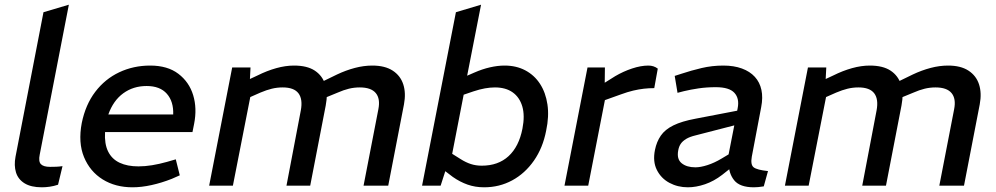

<svg xmlns="http://www.w3.org/2000/svg" viewBox="-20 -790 4239 817"><path d="M227 -4Q209 2 191.5 4.5Q174 7 158 7Q112 7 84.5 -10Q57 -27 48 -56.5Q39 -86 46 -123L165 -738L273 -770L149 -132Q143 -103 154 -91.5Q165 -80 193 -80Q207 -80 219.5 -80.5Q232 -81 246 -83Z M544 7Q471 7 417 -26.5Q363 -60 337.5 -121.5Q312 -183 328 -267Q344 -345 385.5 -399.5Q427 -454 487.5 -482.5Q548 -511 619 -511Q693 -511 739 -476Q785 -441 802 -385Q819 -329 806 -263L799 -228H427Q424 -178 440 -145.5Q456 -113 489 -97.5Q522 -82 569 -82Q597 -82 627.5 -87Q658 -92 690 -101L728 -112L745 -44L711 -29Q668 -12 625 -2.5Q582 7 544 7ZM441 -303H717Q719 -358 690 -391Q661 -424 604 -424Q547 -424 504.5 -393Q462 -362 441 -303Z M870 0 968 -503H1046L1042 -425L1016 -441L1076 -469Q1116 -489 1155.5 -500Q1195 -511 1231 -511Q1287 -511 1319.5 -489.5Q1352 -468 1364 -430Q1376 -392 1366 -341L1300 0H1199L1260 -320Q1269 -368 1250 -393Q1231 -418 1183 -418Q1159 -418 1136.5 -412.5Q1114 -407 1088 -396L1045 -377L971 0ZM1527 0 1590 -325Q1599 -370 1579 -394Q1559 -418 1511 -418Q1487 -418 1464.5 -412.5Q1442 -407 1417 -396L1361 -373L1342 -438L1414 -473Q1452 -491 1490 -501Q1528 -511 1564 -511Q1618 -511 1651 -489.5Q1684 -468 1696 -431Q1708 -394 1699 -346L1632 0Z M2040 7Q2002 7 1969.5 -4.5Q1937 -16 1907 -37L1865 -69L1897 -140L1940 -113Q1962 -99 1983.5 -92Q2005 -85 2030 -85Q2100 -85 2144 -125.5Q2188 -166 2203 -242Q2214 -298 2202.5 -337Q2191 -376 2161.5 -397Q2132 -418 2086 -418Q2066 -418 2043.5 -414Q2021 -410 1994 -401L1953 -387L1898 -104L1883 -87L1855 0H1776L1920 -738L2027 -770L1960 -428L1929 -451L1998 -481Q2032 -496 2065 -503.5Q2098 -511 2127 -511Q2177 -511 2215.5 -490.5Q2254 -470 2278 -433Q2302 -396 2309.5 -345.5Q2317 -295 2304 -234Q2290 -161 2252 -106.5Q2214 -52 2159.5 -22.5Q2105 7 2040 7Z M2382 0 2480 -503H2554L2553 -417L2531 -424L2598 -466Q2632 -486 2669.5 -498.5Q2707 -511 2739 -511Q2762 -511 2779 -498L2764 -415Q2741 -415 2719.5 -412.5Q2698 -410 2674.5 -404.5Q2651 -399 2621 -388L2554 -364L2483 0Z M3230 3Q3219 5 3207.5 6Q3196 7 3188 7Q3128 7 3104 -23Q3080 -53 3081 -97L3077 -116L3119 -330Q3127 -371 3105 -395Q3083 -419 3026 -419Q2987 -419 2953 -414Q2919 -409 2890 -402L2863 -395L2851 -467L2879 -476Q2921 -490 2965.5 -500.5Q3010 -511 3058 -511Q3103 -511 3137 -498.5Q3171 -486 3192 -463Q3213 -440 3220 -407.5Q3227 -375 3219 -334L3179 -123Q3173 -89 3187 -78Q3201 -67 3248 -62ZM2907 7Q2864 7 2828.5 -12Q2793 -31 2775 -67Q2757 -103 2767 -152Q2774 -187 2792 -213Q2810 -239 2845.5 -256.5Q2881 -274 2940 -285L3138 -323L3126 -262L2940 -214Q2915 -208 2900 -199Q2885 -190 2877 -178.5Q2869 -167 2866 -150Q2859 -113 2880.5 -95.5Q2902 -78 2939 -78Q2961 -78 2990.5 -87.5Q3020 -97 3050 -115L3102 -146L3110 -91L3053 -46Q3018 -19 2980 -6Q2942 7 2907 7Z M3320 0 3418 -503H3496L3492 -425L3466 -441L3526 -469Q3566 -489 3605.5 -500Q3645 -511 3681 -511Q3737 -511 3769.5 -489.5Q3802 -468 3814 -430Q3826 -392 3816 -341L3750 0H3649L3710 -320Q3719 -368 3700 -393Q3681 -418 3633 -418Q3609 -418 3586.5 -412.5Q3564 -407 3538 -396L3495 -377L3421 0ZM3977 0 4040 -325Q4049 -370 4029 -394Q4009 -418 3961 -418Q3937 -418 3914.5 -412.5Q3892 -407 3867 -396L3811 -373L3792 -438L3864 -473Q3902 -491 3940 -501Q3978 -511 4014 -511Q4068 -511 4101 -489.5Q4134 -468 4146 -431Q4158 -394 4149 -346L4082 0Z"/></svg>

Font: REM
Style: Italic
Weight: 400
Italic angle: -11°
Designer: Octavio Pardo
Foundry: Ashler Design
Version: Version 1.005;gftools[0.9.28]